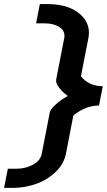

<svg xmlns="http://www.w3.org/2000/svg" viewBox="-35 -790 523 939"><path d="M296.4 -320.8Q287.1 -327.6 277.1 -336.2Q267.1 -344.7 253.2 -363Q239.3 -381.3 239.3 -395.5Q239.3 -398.9 239.7 -400.9L278.8 -602.1Q280.3 -607.9 280.3 -613.8Q280.3 -643.6 252.2 -659.7Q224.1 -675.8 183.6 -675.8H141.6L159.7 -770H201.7Q255.4 -770 299.8 -753.9Q344.2 -737.8 372.1 -705.1Q399.9 -672.4 399.9 -629.4Q399.9 -616.2 397 -602.1L360.8 -417Q400.4 -368.2 467.8 -368.2L449.2 -273.9Q383.8 -273.9 323.7 -225.1L287.6 -39.1Q277.8 11.7 237.1 51Q196.3 90.3 141.1 109.6Q85.9 128.9 26.9 128.9H-15.1L3.4 35.2H45.4Q89.8 35.2 126.5 15.4Q163.1 -4.4 169.4 -39.1L208.5 -240.2Q211.4 -254.9 231.9 -273.9Q252.4 -293 267.1 -302.7Q281.7 -312.5 296.4 -320.8Z"/></svg>

Font: Aurulent Sans
Style: BoldItalic
Weight: 700
Italic angle: -11°
Version: Version 2007.05.04